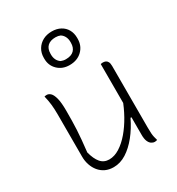

<svg xmlns="http://www.w3.org/2000/svg" viewBox="-195 -944 991 1076"><g transform="rotate(-30 300.0 -405.5)"><path d="M101 -528Q114 -528 125.5 -517Q137 -506 144.5 -477.5Q152 -449 152 -396Q152 -361 151.5 -331.5Q151 -302 149.5 -273.5Q148 -245 145 -212Q142 -179 137 -135Q149 -88 170 -63.5Q191 -39 225 -39Q259 -39 293 -60.5Q327 -82 358 -118.5Q389 -155 415 -201.5Q441 -248 459 -298V-182H444Q417 -126 382 -82.5Q347 -39 307.5 -14Q268 11 225 11Q195 11 172 0Q149 -11 133 -30.5Q117 -50 108.5 -75.5Q100 -101 100 -129Q100 -175 100 -220.5Q100 -266 100 -311.5Q100 -357 100 -402Q100 -437 97 -465.5Q94 -494 86 -526Q90 -527 93.5 -527.5Q97 -528 101 -528ZM464 -528Q474 -528 482 -524.5Q490 -521 495 -511.5Q500 -502 500 -485Q500 -418 500 -352Q500 -286 500 -220Q500 -154 500 -87Q500 -63 501 -49Q502 -35 504.5 -24.5Q507 -14 511 0Q509 1 506 1.5Q503 2 500.5 2.5Q498 3 495 3Q484 3 473.5 -4Q463 -11 456.5 -26.5Q450 -42 450 -67Q450 -145 450 -221Q450 -297 450 -373Q450 -449 450 -526Q452 -527 454 -527Q456 -527 458.5 -527.5Q461 -528 464 -528ZM303 -822Q335 -822 359 -809Q383 -796 396 -773Q409 -750 409 -720V-714Q409 -668 378 -638Q347 -608 297 -608Q251 -608 221 -637Q191 -666 191 -710V-716Q191 -747 205.5 -771Q220 -795 245 -808.5Q270 -822 303 -822ZM305 -783Q271 -783 253 -766Q235 -749 235 -717V-711Q235 -692 242.5 -677Q250 -662 264 -653Q272 -650 279 -648.5Q286 -647 295 -647Q330 -647 347.5 -664.5Q365 -682 365 -713V-719Q365 -738 357.5 -753Q350 -768 336 -777Q329 -780 321.5 -781.5Q314 -783 305 -783Z"/></g></svg>

Font: Recursive Monospace Casual Light
Style: Regular
Weight: 300
Version: Version 1.047